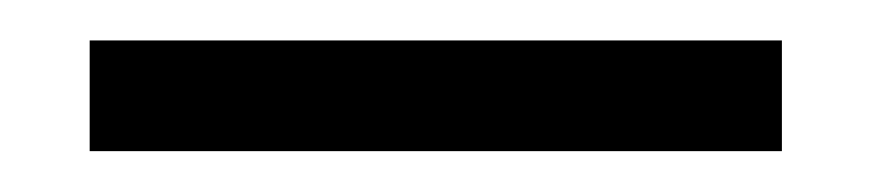

<svg xmlns="http://www.w3.org/2000/svg" viewBox="-20 -720 427 94"><path d="M23.9 -646V-700.2H362.8V-646Z"/></svg>

Font: SVN-Poppins Light
Style: Regular
Weight: 300
Designer: Ninad Kale (Devanagari), Jonny Pinhorn (Latin)
Foundry: Indian Type Foundry
Version: Version 3.002 2017